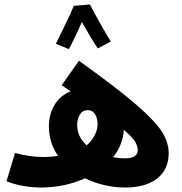

<svg xmlns="http://www.w3.org/2000/svg" viewBox="-20 -828 811 856"><path d="M732 -145Q732 -73 681 -32.5Q630 8 537 8Q493 8 446.5 -2.5Q400 -13 359 -33Q267 8 162 8Q124 8 83.5 1Q43 -6 9 -20L47 -146Q113 -128 175 -128Q207 -128 239 -133Q198 -191 198 -266Q198 -318 223 -360Q248 -402 295 -421L255 -448L332 -557Q503 -435 589 -360Q675 -285 703.5 -238.5Q732 -192 732 -145ZM415 -274Q415 -300 404 -318.5Q393 -337 372 -337Q349 -337 336.5 -317.5Q324 -298 324 -271Q324 -219 366 -180Q389 -199 402 -224.5Q415 -250 415 -274ZM594 -159Q594 -177 582 -197Q570 -217 532 -249Q528 -182 484 -127Q512 -122 537 -122Q594 -122 594 -159ZM416 -612Q389 -652 345 -730Q329 -693 311.5 -657Q294 -621 287 -609L229 -633Q245 -665 271.5 -719.5Q298 -774 309 -802L381 -808Q397 -776 426 -724.5Q455 -673 474 -643Z"/></svg>

Font: Noto Sans Arabic
Style: Bold
Weight: 700
Designer: Nadine Chahine
Foundry: Monotype Imaging Inc.
Version: Version 1.001